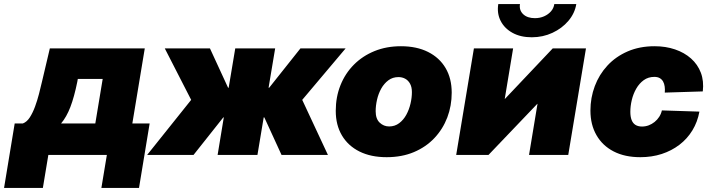

<svg xmlns="http://www.w3.org/2000/svg" viewBox="-78 -760 3482 942"><path d="M-58.1 162.1 -5.9 -154.3H34.2Q53.7 -161.6 68.1 -183.8Q82.5 -206.1 93.8 -236.6Q105 -267.1 113.3 -299.3Q121.6 -331.5 127.9 -358.9L166.5 -522.5H632.3L571.3 -154.3H656.2L604 162.1H419.4L446.3 0H159.2L132.3 162.1ZM221.7 -154.3H389.6L425.8 -372.6H303.7L301.3 -358.9Q286.1 -284.2 267.3 -235.1Q248.5 -186 221.7 -154.3Z M644 0 859.9 -270 730.5 -522.5H952.1L1041 -329.6H1043.9L1076.2 -522.5H1272L1239.7 -329.6H1242.7L1396 -522.5H1617.7L1404.8 -270L1530.8 0H1303.2L1218.8 -184.1H1215.8L1185.1 0H989.7L1020 -184.1H1017.6L871.6 0Z M1818.8 11.2Q1741.7 11.2 1685.8 -16.6Q1629.9 -44.4 1599.6 -95.5Q1569.3 -146.5 1569.3 -216.3Q1569.3 -284.2 1592.5 -342Q1615.7 -399.9 1658.2 -442.6Q1700.7 -485.4 1759.3 -509.3Q1817.9 -533.2 1889.2 -533.2Q1966.3 -533.2 2022.2 -505.1Q2078.1 -477.1 2108.2 -426Q2138.2 -375 2138.2 -305.2Q2138.2 -240.7 2116.5 -183.6Q2094.7 -126.5 2053.2 -82.5Q2011.7 -38.6 1952.6 -13.7Q1893.6 11.2 1818.8 11.2ZM1831.1 -139.6Q1859.4 -139.6 1880.6 -155.8Q1901.9 -171.9 1915.5 -197Q1929.2 -222.2 1936 -251.5Q1942.9 -280.8 1942.9 -308.1Q1942.9 -333 1933.8 -349.4Q1924.8 -365.7 1909.9 -373.8Q1895 -381.8 1877 -381.8Q1848.6 -381.8 1827.4 -366Q1806.2 -350.1 1792.2 -325Q1778.3 -299.8 1771.7 -270.5Q1765.1 -241.2 1765.1 -214.4Q1765.1 -176.8 1784.9 -158.2Q1804.7 -139.6 1831.1 -139.6Z M2710 0H2517.6L2559.1 -250.5H2558.1L2318.8 0H2160.2L2247.1 -522.5H2439.5L2398.4 -274.9H2399.4L2633.8 -522.5H2796.9ZM2530.8 -577.1Q2476.1 -577.1 2436.5 -598.9Q2397 -620.6 2378.2 -657.7Q2359.4 -694.8 2366.7 -740.2H2473.1Q2468.3 -710 2488.8 -690.4Q2509.3 -670.9 2546.4 -670.9Q2570.8 -670.9 2591.3 -679.9Q2611.8 -689 2625.2 -704.3Q2638.7 -719.7 2641.6 -740.2H2749.5Q2742.2 -694.8 2710.7 -657.7Q2679.2 -620.6 2632.3 -598.9Q2585.4 -577.1 2530.8 -577.1Z M3063.5 11.2Q2987.3 11.2 2932.6 -17.1Q2877.9 -45.4 2848.4 -96.9Q2818.8 -148.4 2818.8 -217.3Q2818.8 -280.3 2840.1 -337.2Q2861.3 -394 2902.1 -438.2Q2942.9 -482.4 3001.5 -507.8Q3060.1 -533.2 3133.3 -533.2Q3188 -533.2 3233.9 -517.6Q3279.8 -502 3312.5 -472.9Q3345.2 -443.8 3360.6 -403.1Q3376 -362.3 3370.1 -311.5L3183.6 -305.7Q3185.1 -321.3 3183.1 -335.4Q3181.2 -349.6 3175.3 -360.1Q3169.4 -370.6 3158.9 -376.7Q3148.4 -382.8 3132.3 -382.8Q3102.5 -382.8 3080.3 -366.7Q3058.1 -350.6 3043.5 -325Q3028.8 -299.3 3021.7 -269.3Q3014.6 -239.3 3014.6 -211.4Q3014.6 -187.5 3020.8 -171.4Q3026.9 -155.3 3039.8 -147.2Q3052.7 -139.2 3071.8 -139.2Q3088.9 -139.2 3104.5 -145Q3120.1 -150.9 3133.5 -161.6Q3147 -172.4 3156.2 -186.8Q3165.5 -201.2 3169.4 -218.3L3353.5 -212.4Q3344.2 -161.6 3319.1 -120.4Q3293.9 -79.1 3255.6 -49.8Q3217.3 -20.5 3168.7 -4.6Q3120.1 11.2 3063.5 11.2Z"/></svg>

Font: Inter 28pt Black
Style: Italic
Weight: 900
Italic angle: -9.3988°
Designer: Rasmus Andersson
Foundry: rsms
Version: Version 4.001;git-66647c0bb